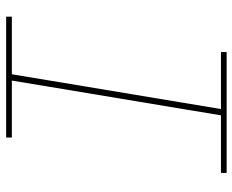

<svg xmlns="http://www.w3.org/2000/svg" viewBox="-88 -688 775 640"><g transform="rotate(-90 300.0 -367.5)"><path d="M44 0V-19H236L352 -716H162V-735H565V-716H373L257 -19H447V0Z"/></g></svg>

Font: Iosevka Slab ThExObl
Style: Regular
Weight: 100
Width: 7
Italic angle: -9°
Monospace: yes
Designer: Belleve Invis
Foundry: Belleve Invis
Version: Version 11.1.1; ttfautohint (v1.8.3)